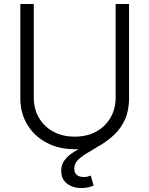

<svg xmlns="http://www.w3.org/2000/svg" viewBox="-20 -748 760 977"><path d="M360.4 11.2Q278.3 11.2 215.8 -22.5Q153.3 -56.2 118.4 -114.5Q83.5 -172.9 83.5 -247.1V-727.5H151.9V-252Q151.9 -194.3 177.7 -149.4Q203.6 -104.5 250.5 -78.6Q297.4 -52.7 360.4 -52.7Q423.3 -52.7 470 -78.6Q516.6 -104.5 542.5 -149.4Q568.4 -194.3 568.4 -252V-727.5H636.7V-247.1Q636.7 -172.9 601.8 -114.5Q566.9 -56.2 504.6 -22.5Q442.4 11.2 360.4 11.2ZM394.5 209Q351.1 209 321.3 186.5Q291.5 164.1 291.5 121.1Q291.5 89.8 308.6 67.1Q325.7 44.4 353.8 26.4Q381.8 8.3 415.5 -9.3Q449.2 -26.9 482.9 -47.1Q516.6 -67.4 544.7 -94.5Q572.8 -121.6 589.8 -158.7Q606.9 -195.8 606.9 -247.1H636.2Q636.2 -184.6 616.2 -140.4Q596.2 -96.2 564.5 -65.7Q532.7 -35.2 497.1 -13.2Q461.4 8.8 429.7 27.1Q397.9 45.4 377.9 64.7Q357.9 84 357.9 110.4Q357.9 130.9 370.6 141.8Q383.3 152.8 406.7 152.8Q416.5 152.8 425.5 150.6Q434.6 148.4 441.9 145.5L456.5 196.3Q444.3 201.2 429 205.1Q413.6 209 394.5 209Z"/></svg>

Font: Inter 20pt Light
Style: Regular
Weight: 300
Version: Version 4.001;git-66647c0bb